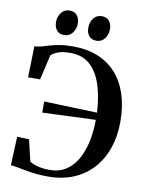

<svg xmlns="http://www.w3.org/2000/svg" viewBox="-102 -1023 842 1105"><g transform="rotate(10 319.0 -471.0)"><path d="M257.5 11Q217 11 184.5 7.5Q152 4 125.5 -1Q99 -6 77 -10.2Q55 -14.5 35.5 -15.5L42.5 -183.5L112.5 -181L141.5 -57.5Q152 -47 184 -37.5Q216 -28 261.5 -28Q312 -28 351 -51.8Q390 -75.5 416.5 -119.5Q443 -163.5 457 -224Q471 -284.5 471.5 -358L160.5 -345.5V-410.5L471 -400Q466 -494 442.5 -564.2Q419 -634.5 374.8 -673.2Q330.5 -712 263 -712Q215.5 -712 190.5 -702.2Q165.5 -692.5 149 -678.5L115 -531.5H45L49.5 -713.5Q71 -714.5 91.5 -720.2Q112 -726 136 -733.2Q160 -740.5 192.2 -746Q224.5 -751.5 269.5 -751.5Q352.5 -751.5 416.2 -725.2Q480 -699 523.8 -649.2Q567.5 -599.5 590 -529.2Q612.5 -459 612.5 -371.5Q612.5 -286.5 588.2 -216.5Q564 -146.5 517.8 -95.5Q471.5 -44.5 406 -16.8Q340.5 11 257.5 11ZM206 -807Q177 -807 162.5 -825.8Q148 -844.5 148 -872.5Q148 -904 165.8 -927.8Q183.5 -951.5 214 -951.5H215Q244 -951.5 258.5 -932.5Q273 -913.5 273 -885.5Q273 -855 255.5 -831Q238 -807 207 -807ZM394.5 -807Q365.5 -807 351 -825.8Q336.5 -844.5 336.5 -872.5Q336.5 -904 354 -927.8Q371.5 -951.5 402 -951.5H403Q432 -951.5 446.5 -932.5Q461 -913.5 461 -885.5Q461 -855 443.5 -831Q426 -807 395.5 -807Z"/></g></svg>

Font: Merriweather 96pt SemiBold
Style: Regular
Weight: 600
Version: Version 2.100